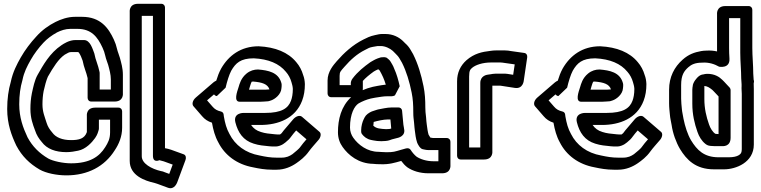

<svg xmlns="http://www.w3.org/2000/svg" viewBox="-20 -827 4032 1017"><path d="M567.1 -352.9H507.9V-440.3C507.9 -441.9 507.6 -443.9 507.4 -445.1C499.7 -483.9 485.5 -510.8 480.5 -540.3C480.3 -541.8 479.7 -543.6 479.4 -544.6C470.2 -567.4 458.4 -614.9 424.3 -614.9H380.3C346.1 -614.9 317.2 -595.2 305.7 -587.6C243.1 -545.8 208.2 -481.3 179.6 -431.3C162.5 -401.4 156 -364.3 148.9 -333.3C143.4 -306.1 141.1 -278.5 141.1 -249.7C141.1 -201.7 153.8 -167.8 165.3 -137.3C173.5 -111.1 186.7 -91.6 201.2 -74.9C228.4 -37.9 274.5 -21.1 331.7 -21.1C355.6 -21.1 377.5 -25.5 393.8 -28.8C434.3 -36.8 466.6 -71.7 483.8 -96C497.2 -115.1 499.9 -130.1 501.2 -133.5C502.9 -137.8 503.9 -142.7 503.9 -146.3V-193.1H563.1V-125.7C563.1 -89.9 551.1 -69.9 537.5 -47.8C506.6 2.1 456.5 38.1 356.3 38.1C313.7 38.1 259.8 26.2 235.9 12.8C188.1 -15.2 151.8 -51 125.7 -100C101.7 -151.1 81.9 -205.2 81.9 -274.3C81.9 -324 87.7 -364.6 98.5 -401.1C98.8 -402.1 99.1 -403.5 99.2 -404.2C107.4 -444.8 123.4 -475.9 143 -510.3C161.3 -542.7 185.2 -574.1 210 -600.7C229.3 -621.4 253.3 -639.6 282.7 -655.7C303 -665.7 326.7 -674.1 352.7 -674.1L389.7 -674.1C463.8 -674.1 496.4 -632.2 523 -574.5C530.4 -558.4 533.7 -548.7 537.6 -531.7C541.8 -511.9 549.6 -495.7 552.9 -483.5C559.7 -458.8 567.1 -431.4 567.1 -406.7ZM356.3 -84.9C309.5 -84.9 275.2 -99.3 257.3 -124.4C257.1 -124.7 256.6 -125.3 256.3 -125.7C243.3 -140.6 233 -156.3 226.9 -176.1C216.6 -209.7 204.9 -234 204.9 -274.3C204.9 -299.4 207.1 -324 211.2 -344.8C217.5 -372.1 224.5 -400.2 233.5 -420.6C262.3 -471.1 289.5 -514.5 322.8 -537.4C339 -546.6 345.9 -551.1 355.7 -551.1L393.9 -551.1C394.5 -550.8 396 -549.7 398.1 -548C407 -534.3 411.5 -522.8 417.8 -505.4C424.1 -470.3 437.6 -443.8 444.1 -413.2L444.1 -308.7C444.1 -298 451.6 -289.1 463.7 -289.1L586.7 -289.1C636.5 -289.1 630.9 -333.3 630.9 -333.3L630.9 -431.3C630.9 -465.7 621.7 -496.1 615.1 -520.5C610.4 -537.5 602.8 -554.3 600.3 -566.4C595.7 -586.4 591.1 -599.8 583 -617.5C554.7 -678.8 512.5 -737.9 414.3 -737.9H377.3C338.2 -737.9 301.5 -724.4 274 -710.7C238.6 -692.9 202.3 -667.7 171.4 -632.6C142.4 -601.5 112.7 -562.6 90 -522.7C69.4 -486.4 47.9 -445.7 37.1 -393.3C24.8 -351.1 18.1 -303 18.1 -249.7C18.1 -169.6 41.1 -109.4 66.3 -56C96.3 0.8 136.8 40.2 190.1 71.2C223.7 90.2 280.3 101.9 331.7 101.9C445.1 101.9 534.1 54.6 587.9 -31.1C609.4 -63 626.9 -103.4 626.9 -150.3L626.9 -237.3C626.9 -248 619.4 -256.9 607.3 -256.9L484.3 -256.9C434.5 -256.9 440.1 -212.7 440.1 -212.7L440.1 -127.3C428 -92 397.8 -84.9 356.3 -84.9Z M730.9 -743.1 790.1 -743.1V-2.7C790.1 38.7 824.1 21.5 824.1 21.5C832.7 23.5 840.4 25.6 847.4 27.7L894.7 44.9L876.5 94.1L852.9 85.4C850.5 84.6 842.9 80.5 832.8 79.3C781.4 67.6 730.9 38.8 730.9 0.7ZM711.3 -806.9C661.5 -806.9 667.1 -762.7 667.1 -762.7V25.3C667.1 102.9 746.5 130.5 799.5 142.3C805.5 143.7 804.7 143.6 813.4 146.7L869.9 167.5C904.8 180.4 918.7 139 919.6 136.5L962.6 20.5C967.4 7.6 964.1 -5.6 953.1 -9.6L886.6 -33.7C874.7 -37.4 865.8 -40.2 853.9 -42.1V-787.3C853.9 -798 846.4 -806.9 834.3 -806.9Z M1416.5 -295.3C1434.9 -301.4 1469.1 -326.2 1470.8 -359.8C1471.8 -367.2 1471.9 -371.4 1471.9 -378.3C1471.9 -382 1470.8 -385.8 1470 -388.7C1454.2 -444 1400.4 -454.4 1348.4 -458.8C1347.7 -458.8 1346.8 -458.9 1346.3 -458.9C1326.7 -458.9 1305.3 -453.3 1286.1 -437.6C1256.5 -413.4 1248.8 -382.6 1243.7 -365.3C1236.1 -341.5 1216 -288.1 1249.7 -288.1H1359.7C1372.9 -288.1 1387.6 -290.1 1393.7 -290.1C1402.7 -290.1 1407.8 -292.4 1416.5 -295.3ZM1407.3 -353.4C1399.8 -352.9 1388.8 -351.9 1384.3 -351.9H1298.9C1300.1 -356.4 1301.9 -362.9 1304.4 -370.7C1307.9 -382.8 1311 -390.7 1313.2 -394.2C1314.5 -394.6 1316.7 -395 1320.7 -395.1C1368.8 -391 1397.8 -382 1407.3 -353.4ZM1128.6 -318.2C1128.6 -318.2 1174.8 -361.7 1175 -362.5C1182.7 -395.8 1193.6 -431.1 1204.7 -452.2C1228.2 -492.9 1253.8 -517.9 1324.1 -518.1C1401.8 -514.3 1458.9 -490.4 1494.5 -446.5C1507.9 -431.4 1518.4 -411.8 1523.9 -391.5C1526.7 -381.4 1530.5 -370.4 1531.1 -356.2C1531.1 -329.4 1527.1 -308.5 1521.1 -292.9C1506.4 -254 1472.5 -228.9 1384.3 -228.9H1270.3C1270.3 -228.9 1214 -230.1 1226.8 -178.9C1240.4 -124.7 1268.4 -83.1 1323.7 -66.2C1351.9 -56.9 1379.3 -54.9 1405.7 -52.3C1412.2 -51.4 1416.8 -51.1 1422.7 -51.1H1441.7C1454.4 -51.1 1471.2 -58.1 1479.3 -63.4C1486 -67.9 1497.1 -75.7 1509.7 -88.3C1520.1 -98.8 1523.8 -106.9 1534.7 -119.6L1548.8 -136.1L1603.4 -89.1C1591.2 -75.1 1580.3 -62.4 1568.1 -45.3C1564.8 -40.4 1543.4 -21.3 1529 -10.4C1513.9 0 1497.7 8.1 1470.3 8.1H1446.3C1413 8.1 1386.2 3.3 1355 -3.4C1280.3 -16.6 1224.9 -58.6 1195.5 -117.4C1179.7 -145.5 1172.2 -173.4 1165.5 -211.8C1165 -214.3 1164.9 -215.6 1164.9 -217.3C1164.9 -227.2 1158.9 -234.5 1150.5 -236.3C1130.5 -240.8 1117.4 -248.3 1105.4 -262.6L1076.8 -295.5L1113.4 -326.9C1117.3 -322.5 1121.4 -318.8 1128.6 -318.2ZM1594.9 -381.8C1594.1 -399.8 1591.4 -415.3 1585.7 -429.7C1578.7 -454.7 1566 -478.5 1549.5 -497.5C1506.6 -549.9 1438.2 -577.7 1349.9 -581.9C1255.4 -581.9 1190.5 -532.4 1151.3 -463.8C1139.6 -442 1132.8 -423.4 1125.5 -399.7C1120.6 -397.6 1115.2 -394.6 1110.4 -390.5L1017.4 -310.5C998.6 -294.3 996.2 -274.1 1004.7 -264.3L1050.6 -211.4C1064.3 -195.2 1080.7 -184.2 1102.7 -177.1C1109.5 -139.2 1118.5 -104.7 1136.5 -72.6C1170.3 -5.5 1234.5 43.9 1321 59.4C1351.2 65.9 1383.5 71.9 1421.7 71.9H1445.7C1487.2 71.9 1523.1 55.9 1550.3 36.9C1568.7 23.9 1594.9 5 1616.1 -25C1628.9 -42.8 1648.2 -63.7 1667.7 -86.6C1678.7 -99.5 1683.1 -119.4 1672.6 -128.4L1579.6 -208.4C1566.8 -219.4 1545.7 -209.9 1533.3 -195.4L1493.3 -148.4C1486.9 -140.9 1480.3 -133.6 1471.7 -121.5C1470 -120.1 1466.3 -117.1 1463.5 -114.9H1447.3C1443.5 -114.9 1441 -115 1436.3 -115.7C1406.8 -118.6 1384.6 -120.4 1362.3 -127.8C1338 -135.1 1322.7 -146.8 1310 -165.1H1359.7C1452.6 -165.1 1544.4 -199.2 1580.1 -293.2C1590.5 -320.7 1594.9 -348.7 1594.9 -381.8Z M2071.9 -321.8C2071.9 -321.8 2097.3 -369.4 2097.2 -370.1C2090.1 -403.1 2081.3 -434 2068.4 -462.5C2062.2 -480.1 2054.8 -489.9 2049.4 -499.7C2043.8 -509.9 2035 -515.1 2031.5 -518.5C2028 -522 2022 -523.9 2017.3 -523.9L2009.3 -523.9C1999 -523.9 1993.3 -522.8 1979.5 -517.3C1968.7 -512.6 1966.6 -511.9 1958.7 -507.4L1944.7 -499.4C1943.2 -498.6 1941.3 -497.3 1940.3 -496.6C1909.2 -474.4 1874.6 -447.3 1847.2 -410.7C1841.3 -402.9 1838.1 -393 1838.1 -386.7V-375.9L1778.9 -375.9V-425.3C1778.9 -446.7 1784.3 -450.1 1804.8 -473.6C1837.1 -510.7 1871 -541.4 1913 -562.3C1933.5 -572.6 1934.7 -574.9 1955 -578.8C1966.5 -581.3 1974 -582.5 1980 -583.1H1997.7C2020.1 -583.1 2046.3 -570.6 2060.7 -557.3L2073.5 -544.5C2082 -536 2089.8 -528.2 2095.8 -517.9L2109.5 -494.4C2132.8 -447.8 2148.9 -394.5 2160.6 -335.9C2167.3 -302.6 2169.1 -272.9 2169.1 -231.7C2169.1 -206.5 2171 -200.4 2173.2 -177.8C2173.9 -164.8 2174.6 -157.2 2175.4 -152.3L2177.3 -135.7C2179.7 -116.3 2182.4 -92.9 2189.3 -72.4C2191.9 -64.5 2204.7 -38.9 2219.7 -36.5C2226 -35.4 2237.4 -32.1 2249.7 -32.1H2302.1V27.1H2274.3C2240 27.1 2206.5 16.3 2186.5 2.8C2175.9 -5.5 2163.6 -19.6 2154.9 -33.5C2150.2 -41 2140.4 -43.6 2129.6 -40.6L2104.6 -33.6C2074.4 -25.1 2062.9 -19.3 2021.8 -20.9C2002.6 -20.9 1994.6 -22.9 1984.3 -22.9C1926.5 -22.9 1877.8 -59.5 1851.3 -97.4C1841 -111.4 1833.9 -131.2 1833.9 -151.3C1833.9 -224.4 1857.6 -265.3 1879.3 -279.2C1898.3 -290.1 1921.5 -299.7 1943.3 -304.9L1966.7 -309.5C1993.9 -313.3 2009.3 -317.1 2031.7 -317.1H2054.7C2060.1 -317.1 2066.1 -318.8 2071.9 -321.8ZM1901.1 -349.3C1901.5 -351.8 1901.9 -354.8 1901.9 -356.3V-398.3C1916.8 -415.1 1937 -431.6 1959.6 -447.9L1970.1 -453.9C1973.1 -455.4 1976.2 -456.9 1979.9 -458.5C1980.3 -458.6 1981.9 -458.9 1985 -459.5C1987.4 -457.5 1989.8 -455.2 1991.1 -453.5C2005.2 -428.4 2014.7 -408 2023.5 -378.7C2009 -376.9 1993.9 -375 1980.3 -372.2L1954.7 -367.1C1935.5 -362.7 1918.4 -356.8 1901.1 -349.3ZM1839.8 -312.1C1786.9 -263.7 1770.1 -194.3 1770.1 -126.7C1770.1 -94.6 1780 -68.9 1794.7 -48.5C1825 -5.6 1878.6 39.8 1957.8 40.9C1967.2 42.2 1979.7 42.8 1996.2 42.9C2042.5 44.5 2070.2 35.2 2105.2 25.4C2114.8 38.5 2125.1 49.7 2137.5 59.2C2165.8 78.7 2204.8 90.9 2249.7 90.9H2321.7C2371.5 90.9 2365.9 46.7 2365.9 46.7L2365.9 -76.3C2365.9 -87 2358.4 -95.9 2346.3 -95.9H2274.3C2273.4 -95.9 2266.4 -96.9 2259.6 -98.2C2257.3 -101.5 2253.6 -108 2250.1 -113.7C2245.9 -127.3 2242.9 -148.3 2240.7 -166.3L2238.6 -183.8C2238.1 -187.2 2237.5 -193.1 2236.8 -206.2C2234.1 -234.5 2232.9 -233.6 2232.9 -256.3C2232.9 -299 2230.8 -333.1 2223.4 -370C2211.1 -431.4 2194 -488.5 2168.7 -539C2168.6 -539.3 2168.4 -539.7 2168.2 -540.1L2154.2 -564.1C2146.6 -577 2137.5 -588 2126.1 -597.9L2113.3 -610.7C2092.7 -630.1 2061.3 -646.9 2022.3 -646.9H2003.3C1991.6 -646.9 1981.7 -644.4 1967.1 -641.2C1939.9 -635.9 1920.2 -625.2 1905 -617.7C1847.5 -588.9 1801.8 -546.5 1764.2 -503.4C1746 -482.4 1715.1 -447.3 1715.1 -400.7V-331.7C1715.1 -321 1722.6 -312.1 1734.7 -312.1ZM2090.3 -257.9 2056.3 -257.9C2028.6 -257.9 2000.5 -249.9 1984.1 -247.6C1982.1 -247.3 1979.4 -246.6 1977.8 -246L1966.5 -242.3C1956.5 -239.3 1943.9 -236.3 1927.3 -223.8C1920.5 -218.8 1914.6 -211.5 1911.3 -204.9L1906.3 -194.9C1899.4 -181.1 1893.1 -157.4 1893.1 -138.7V-129.7C1893.1 -124.9 1894.5 -120.4 1896.9 -117.3C1907.7 -102.9 1923 -90.2 1946 -85.6L1956.4 -83.5C1975.9 -80.5 1979.3 -79.1 1999.7 -79.1C2008.4 -79.1 2016.6 -79.5 2021.5 -80.2C2036.3 -81 2048.3 -85.7 2056.3 -88.9L2084.7 -96.2C2084.7 -96.2 2130.5 -104 2120.2 -145.1C2119.7 -146.8 2119.8 -149 2119.5 -150.5L2116.7 -166.7C2114.8 -185.6 2111.8 -222.4 2109.7 -241.1C2108.5 -251.6 2100 -257.9 2090.3 -257.9ZM2025 -142.9C1996.8 -144.6 1972.4 -145.3 1957.1 -161.8C1957.5 -164.1 1958.9 -171.2 1958.9 -175.3C1958.9 -179.2 1959.1 -180.2 1959.4 -181.1C1979.2 -187 2013.4 -194.1 2031.7 -194.1H2048C2049.4 -179.2 2050.9 -161.3 2052.3 -146.2C2048.3 -144.8 2043.5 -143.9 2043.3 -143.9C2036.5 -143.9 2036.6 -142.9 2025 -142.9Z M2524.1 -45.9H2464.9V-421.3C2464.9 -454.7 2471.8 -459.5 2481 -467.8C2498.2 -482.5 2534.9 -496.1 2581.7 -496.1H2630.7C2637.8 -496.1 2645.9 -494.5 2654.2 -493.4L2706.4 -486L2698.2 -430.9L2668.2 -435.6C2663.8 -436.3 2660 -436.9 2655.3 -436.9H2606.3C2593.6 -436.9 2584.5 -434.4 2578.4 -433.6L2564.1 -431.6C2560.1 -431 2524.1 -426.8 2524.1 -387.7ZM2543.7 17.9C2593.5 17.9 2587.9 -26.3 2587.9 -26.3L2587.9 -373.1L2630.6 -373.1C2630.9 -373.1 2632.7 -373 2635.8 -372.4L2706.9 -361.4C2751.6 -354.5 2754.5 -400.9 2754.5 -400.9L2772.5 -522.9C2774.3 -534.9 2768.2 -545 2756.8 -546.6L2686.5 -556.5C2677.7 -558.4 2665.5 -559.9 2655.3 -559.9H2606.3C2597 -559.9 2587.9 -559.2 2578.2 -557.6C2532.5 -552.4 2491.9 -543.5 2451 -508.2C2419 -479.7 2401.1 -442.4 2401.1 -396.7V-1.7C2401.1 9 2408.6 17.9 2420.7 17.9Z M3225.5 -295.3C3243.9 -301.4 3278.1 -326.2 3279.8 -359.8C3280.8 -367.2 3280.9 -371.4 3280.9 -378.3C3280.9 -382 3279.8 -385.8 3279 -388.7C3263.2 -444 3209.4 -454.4 3157.4 -458.8C3156.7 -458.8 3155.8 -458.9 3155.3 -458.9C3135.7 -458.9 3114.3 -453.3 3095.1 -437.6C3065.5 -413.4 3057.8 -382.6 3052.7 -365.3C3045.1 -341.5 3025 -288.1 3058.7 -288.1H3168.7C3181.9 -288.1 3196.6 -290.1 3202.7 -290.1C3211.7 -290.1 3216.8 -292.4 3225.5 -295.3ZM3216.3 -353.4C3208.8 -352.9 3197.8 -351.9 3193.3 -351.9H3107.9C3109.1 -356.4 3110.9 -362.9 3113.4 -370.7C3116.9 -382.8 3120 -390.7 3122.2 -394.2C3123.5 -394.6 3125.7 -395 3129.7 -395.1C3177.8 -391 3206.8 -382 3216.3 -353.4ZM2937.6 -318.2C2937.6 -318.2 2983.8 -361.7 2984 -362.5C2991.7 -395.8 3002.6 -431.1 3013.7 -452.2C3037.2 -492.9 3062.8 -517.9 3133.1 -518.1C3210.8 -514.3 3267.9 -490.4 3303.5 -446.5C3316.9 -431.4 3327.4 -411.8 3332.9 -391.5C3335.7 -381.4 3339.5 -370.4 3340.1 -356.2C3340.1 -329.4 3336.1 -308.5 3330.1 -292.9C3315.4 -254 3281.5 -228.9 3193.3 -228.9H3079.3C3079.3 -228.9 3023 -230.1 3035.8 -178.9C3049.4 -124.7 3077.4 -83.1 3132.7 -66.2C3160.9 -56.9 3188.3 -54.9 3214.7 -52.3C3221.2 -51.4 3225.8 -51.1 3231.7 -51.1H3250.7C3263.4 -51.1 3280.2 -58.1 3288.3 -63.4C3295 -67.9 3306.1 -75.7 3318.7 -88.3C3329.1 -98.8 3332.8 -106.9 3343.7 -119.6L3357.8 -136.1L3412.4 -89.1C3400.2 -75.1 3389.3 -62.4 3377.1 -45.3C3373.8 -40.4 3352.4 -21.3 3338 -10.4C3322.9 0 3306.7 8.1 3279.3 8.1H3255.3C3222 8.1 3195.2 3.3 3164 -3.4C3089.3 -16.6 3033.9 -58.6 3004.5 -117.4C2988.7 -145.5 2981.2 -173.4 2974.5 -211.8C2974 -214.3 2973.9 -215.6 2973.9 -217.3C2973.9 -227.2 2967.9 -234.5 2959.5 -236.3C2939.5 -240.8 2926.4 -248.3 2914.4 -262.6L2885.8 -295.5L2922.4 -326.9C2926.3 -322.5 2930.4 -318.8 2937.6 -318.2ZM3403.9 -381.8C3403.1 -399.8 3400.4 -415.3 3394.7 -429.7C3387.7 -454.7 3375 -478.5 3358.5 -497.5C3315.6 -549.9 3247.2 -577.7 3158.9 -581.9C3064.4 -581.9 2999.5 -532.4 2960.3 -463.8C2948.6 -442 2941.8 -423.4 2934.5 -399.7C2929.6 -397.6 2924.2 -394.6 2919.4 -390.5L2826.4 -310.5C2807.6 -294.3 2805.2 -274.1 2813.7 -264.3L2859.6 -211.4C2873.3 -195.2 2889.7 -184.2 2911.7 -177.1C2918.5 -139.2 2927.5 -104.7 2945.5 -72.6C2979.3 -5.5 3043.5 43.9 3130 59.4C3160.2 65.9 3192.5 71.9 3230.7 71.9H3254.7C3296.2 71.9 3332.1 55.9 3359.3 36.9C3377.7 23.9 3403.9 5 3425.1 -25C3437.9 -42.8 3457.2 -63.7 3476.7 -86.6C3487.7 -99.5 3492.1 -119.4 3481.6 -128.4L3388.6 -208.4C3375.8 -219.4 3354.7 -209.9 3342.3 -195.4L3302.3 -148.4C3295.9 -140.9 3289.3 -133.6 3280.7 -121.5C3279 -120.1 3275.3 -117.1 3272.5 -114.9H3256.3C3252.5 -114.9 3250 -115 3245.3 -115.7C3215.8 -118.6 3193.6 -120.4 3171.3 -127.8C3147 -135.1 3131.7 -146.8 3119 -165.1H3168.7C3261.6 -165.1 3353.4 -199.2 3389.1 -293.2C3399.5 -320.7 3403.9 -348.7 3403.9 -381.8Z M3909.1 -329.7 3909.1 -36.7C3909.1 -28.7 3907.8 -22.8 3906.3 -18.9C3903 -10.3 3888.4 6.1 3840.3 6.1H3786.3C3709.6 6.1 3672.3 -31.4 3640.1 -84.3C3622.1 -114.7 3608.5 -157.9 3600.5 -197.5C3597.4 -218.5 3592.9 -233.4 3591.8 -249.3C3590.2 -268.3 3587.9 -285.2 3587.9 -304.3V-376.3C3587.9 -429.6 3603.7 -451.1 3626.3 -471.1C3641.3 -484.5 3661.5 -495.1 3697.7 -495.1C3698.4 -495.1 3699.4 -495.2 3699.9 -495.2C3734.2 -497.9 3765.2 -487.4 3789.1 -473.7C3789.1 -473.7 3847.5 -461.7 3843.8 -517C3842.5 -536.5 3841.9 -554.9 3841.9 -572.3V-731.1H3901.1V-547.7C3901.1 -501.8 3906.1 -453.7 3906.1 -411.7C3906.1 -411.2 3906.2 -410.4 3906.2 -410L3908.1 -380.9L3908.1 -373.7C3908.1 -372.9 3908.2 -372 3908.2 -371.3C3907 -357.2 3909.1 -341.9 3909.1 -329.7ZM3972.9 -61.3V-354.3C3972.9 -364.1 3972.7 -374.2 3972.2 -385.3C3974.1 -391.9 3975 -396.9 3971.9 -404.9V-406.3C3971.9 -406.7 3971.8 -407.5 3971.8 -408L3969.9 -437.1C3969.8 -482.5 3964.9 -530.5 3964.9 -572.3V-775.3C3964.9 -786 3957.4 -794.9 3945.3 -794.9H3822.3C3772.5 -794.9 3778.1 -750.7 3778.1 -750.7L3778.1 -554.6C3762.2 -558.2 3743.6 -560.4 3721.2 -558.9C3712.1 -558.8 3702.9 -558 3693.8 -556.4C3658.2 -549.9 3627.4 -539.3 3595.7 -510.9C3551.8 -472.1 3524.1 -419.2 3524.1 -351.7V-279.7C3524.1 -256.6 3526.8 -237.2 3528.2 -220.7C3529.8 -198.6 3535 -181.6 3537.4 -165.2C3543.7 -121 3560.8 -73.5 3581.9 -37.7C3616.7 19.2 3664.5 69.9 3761.7 69.9H3815.7C3876.7 69.9 3972.9 34.1 3972.9 -61.3ZM3649.1 -369.8C3649.1 -369.4 3647.1 -362.2 3647.1 -351.7V-277.7C3647.1 -220.3 3659 -171.7 3674.3 -128.3C3682.4 -104 3697.1 -80.2 3715.9 -65.3C3721.3 -60.9 3730 -54.9 3744.5 -54.1C3751.4 -53.4 3756.1 -53.1 3761.7 -53.1L3805.7 -53.1C3805.7 -53.1 3849.9 -47.5 3849.9 -97.3V-349.3C3849.9 -354.9 3847.4 -360.4 3844.9 -363.1L3829.7 -379.3C3824.6 -384.4 3820.9 -388.4 3814.9 -395.2L3805.5 -404.5C3790 -420.1 3764.9 -435.9 3727.3 -435.9C3715.6 -435.9 3705.8 -432.9 3705.7 -432.9C3695.4 -432.4 3686.2 -427.4 3678.7 -420.9C3673.5 -417 3649.4 -391.4 3649.1 -369.8ZM3770.3 -117.9 3770 -117.9C3755.5 -126 3742.1 -148.4 3735.7 -167.7C3721 -209.3 3710.9 -252.1 3710.9 -302.3L3710.9 -371.7C3727.4 -370 3737.8 -363.1 3753.1 -350.8L3761.1 -342.8C3765.9 -337.5 3771.1 -331.9 3776.3 -326.7L3786.1 -316.2L3786.1 -116.9C3782.6 -116.9 3775.7 -117.9 3770.3 -117.9Z"/></svg>

Font: Tape
Style: Regular
Weight: 500
Foundry: Cannot Into Space Fonts
Version: Version 0.97